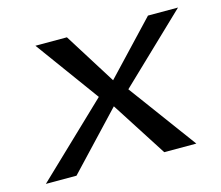

<svg xmlns="http://www.w3.org/2000/svg" viewBox="-73 -544 731 636"><g transform="rotate(-15 292.5 -225.5)"><path d="M11 0H116L295 -190L417 0H527L356 -232L585 -451H482L315 -274L204 -451H96L255 -233Z"/></g></svg>

Font: Charger Sport
Style: SeBdNrwObl
Weight: 600
Designer: Jasper
Foundry: Cannot Into Space Fonts
Version: Version 1.1